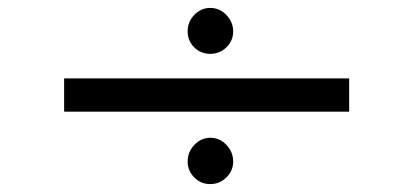

<svg xmlns="http://www.w3.org/2000/svg" viewBox="-20 -555 1040 485"><path d="M511 -419Q487 -419 470.5 -435.5Q454 -452 454 -476Q454 -500 471 -517.5Q488 -535 511 -535Q535 -535 552 -517Q569 -499 569 -476Q569 -452 552 -435.5Q535 -419 511 -419ZM142 -273V-357H862V-273ZM511 -90Q487 -90 470.5 -107Q454 -124 454 -147Q454 -171 471 -189Q488 -207 511 -207Q535 -207 552 -189Q569 -171 569 -147Q569 -124 552 -107Q535 -90 511 -90Z"/></svg>

Font: Inconsolata UltraExpanded Medium
Style: Regular
Weight: 500
Width: 9
Monospace: yes
Designer: Raph Levien, Cyreal, Brenton Simpson
Foundry: Raph Levien, Cyreal, Google
Version: Version 3.001; ttfautohint (v1.8.2.53-6de2)